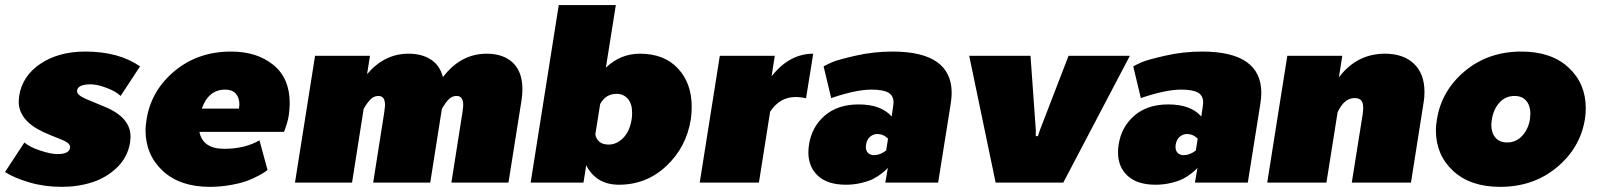

<svg xmlns="http://www.w3.org/2000/svg" viewBox="-38 -720 6304 757"><path d="M-18.3 -41.7 58.3 -158.3Q77.5 -140.8 119.6 -126.7Q161.7 -112.5 188.3 -112.5Q238.3 -112.5 238.3 -140.8Q238.3 -156.7 201.7 -170.8Q156.7 -188.3 131.7 -200Q35.8 -245 35.8 -320Q35.8 -326.7 37.5 -341.7Q50 -420.8 121.7 -468.8Q193.3 -516.7 298.3 -516.7Q430 -516.7 514.2 -458.3L437.5 -341.7Q420 -359.2 382.9 -373.3Q345.8 -387.5 320 -387.5Q265.8 -387.5 265.8 -360Q265.8 -345 302.5 -329.2Q343.3 -311.7 372.5 -300Q476.7 -258.3 476.7 -180.8Q476.7 -174.2 475 -159.2Q465.8 -100.8 423.8 -60Q381.7 -19.2 325.4 -1.2Q269.2 16.7 205.8 16.7Q138.3 16.7 79.2 -0.4Q20 -17.5 -18.3 -41.7Z M535.8 -206.7Q535.8 -225 540 -250Q558.3 -363.3 650.4 -440Q742.5 -516.7 873.3 -516.7Q975 -516.7 1039.6 -464.2Q1104.2 -411.7 1104.2 -314.2Q1104.2 -289.2 1100.8 -266.7Q1098.3 -250 1093.3 -233.3Q1088.3 -216.7 1085 -208.3L1081.7 -200H748.3Q761.7 -133.3 845.8 -133.3Q927.5 -133.3 985 -166.7L1016.7 -50Q1013.3 -47.5 1007.5 -42.9Q1001.7 -38.3 980 -26.7Q958.3 -15 934.2 -6.2Q910 2.5 870.4 9.6Q830.8 16.7 789.2 16.7Q671.7 16.7 603.8 -46.2Q535.8 -109.2 535.8 -206.7ZM757.5 -291.7H904.2Q905.8 -303.3 905.8 -308.3Q905.8 -335 891.7 -350.8Q877.5 -366.7 850 -366.7Q784.2 -366.7 757.5 -291.7Z M1125 0 1204.2 -500H1420.8L1409.2 -427.5Q1477.5 -508.3 1572.5 -508.3Q1625.8 -508.3 1661.3 -485Q1696.7 -461.7 1708.3 -415.8Q1778.3 -508.3 1880.8 -508.3Q1946.7 -508.3 1984.2 -472.5Q2021.7 -436.7 2021.7 -368.3Q2021.7 -345.8 2018.3 -325L1966.7 0H1741.7L1785 -275Q1788.3 -300 1788.3 -305.8Q1788.3 -341.7 1762.5 -341.7Q1745 -341.7 1732.1 -329.2Q1719.2 -316.7 1704.2 -290.8L1658.3 0H1433.3L1476.7 -275Q1480 -300 1480 -305.8Q1480 -341.7 1454.2 -341.7Q1436.7 -341.7 1423.8 -329.2Q1410.8 -316.7 1395.8 -290.8L1350 0Z M2054.2 0 2165 -700H2390L2350.8 -453.3Q2408.3 -508.3 2485 -508.3Q2580.8 -508.3 2635 -450Q2689.2 -391.7 2689.2 -299.2Q2689.2 -272.5 2685.8 -250Q2668.3 -140 2589.6 -65.8Q2510.8 8.3 2402.5 8.3Q2312.5 8.3 2273.3 -68.3L2262.5 0ZM2309.2 -190Q2317.5 -150 2361.7 -150Q2393.3 -150 2419.2 -176.2Q2445 -202.5 2452.5 -250Q2454.2 -259.2 2454.2 -275.8Q2454.2 -311.7 2437.1 -330.8Q2420 -350 2393.3 -350Q2350 -350 2328.3 -310Z M2720.8 0 2800 -500H3016.7L3004.2 -419.2Q3074.2 -508.3 3168.3 -508.3L3140 -332.5Q3119.2 -337.5 3099.2 -337.5Q3035.8 -337.5 2998.3 -279.2L2954.2 0Z M3376.7 -150Q3375.8 -146.7 3375.8 -140.8Q3375.8 -125 3385 -116.7Q3394.2 -108.3 3407.5 -108.3Q3432.5 -108.3 3455.8 -126.7L3463.3 -173.3Q3445 -191.7 3420.8 -191.7Q3405.8 -191.7 3392.9 -181.2Q3380 -170.8 3376.7 -150ZM3151.7 -150Q3162.5 -220 3213.8 -264.2Q3265 -308.3 3347.5 -308.3Q3435.8 -308.3 3477.5 -260.8L3483.3 -300Q3485 -311.7 3485 -315.8Q3485 -343.3 3464.2 -355Q3443.3 -366.7 3398.3 -366.7Q3336.7 -366.7 3239.2 -333.3L3209.2 -458.3Q3220.8 -465 3242.5 -474.6Q3264.2 -484.2 3335 -500.4Q3405.8 -516.7 3480.8 -516.7Q3714.2 -516.7 3714.2 -353.3Q3714.2 -335 3710 -308.3L3660.8 0H3452.5L3462.5 -58.3Q3460 -55.8 3455.8 -51.2Q3451.7 -46.7 3436.7 -35Q3421.7 -23.3 3404.6 -14.6Q3387.5 -5.8 3358.3 1.2Q3329.2 8.3 3297.5 8.3Q3225 8.3 3187.1 -26.7Q3149.2 -61.7 3149.2 -119.2Q3149.2 -133.3 3151.7 -150Z M3783.3 -500H4025L4045.8 -208.3V-183.3H4054.2L4062.5 -208.3L4175 -500H4416.7L4154.2 0H3887.5Z M4597.5 -150Q4596.7 -146.7 4596.7 -140.8Q4596.7 -125 4605.8 -116.7Q4615 -108.3 4628.3 -108.3Q4653.3 -108.3 4676.7 -126.7L4684.2 -173.3Q4665.8 -191.7 4641.7 -191.7Q4626.7 -191.7 4613.8 -181.2Q4600.8 -170.8 4597.5 -150ZM4372.5 -150Q4383.3 -220 4434.6 -264.2Q4485.8 -308.3 4568.3 -308.3Q4656.7 -308.3 4698.3 -260.8L4704.2 -300Q4705.8 -311.7 4705.8 -315.8Q4705.8 -343.3 4685 -355Q4664.2 -366.7 4619.2 -366.7Q4557.5 -366.7 4460 -333.3L4430 -458.3Q4441.7 -465 4463.3 -474.6Q4485 -484.2 4555.8 -500.4Q4626.7 -516.7 4701.7 -516.7Q4935 -516.7 4935 -353.3Q4935 -335 4930.8 -308.3L4881.7 0H4673.3L4683.3 -58.3Q4680.8 -55.8 4676.7 -51.2Q4672.5 -46.7 4657.5 -35Q4642.5 -23.3 4625.4 -14.6Q4608.3 -5.8 4579.2 1.2Q4550 8.3 4518.3 8.3Q4445.8 8.3 4407.9 -26.7Q4370 -61.7 4370 -119.2Q4370 -133.3 4372.5 -150Z M4958.3 0 5037.5 -500H5254.2L5240.8 -415Q5311.7 -508.3 5422.5 -508.3Q5495 -508.3 5536.7 -468.8Q5578.3 -429.2 5578.3 -357.5Q5578.3 -335.8 5575 -316.7L5525 0H5291.7L5334.2 -266.7Q5336.7 -282.5 5336.7 -295Q5336.7 -315.8 5328.3 -324.6Q5320 -333.3 5302.5 -333.3Q5261.7 -333.3 5235.8 -277.5L5191.7 0Z M5623.3 -206.7Q5623.3 -225 5627.5 -250Q5645.8 -363.3 5737.9 -440Q5830 -516.7 5960.8 -516.7Q6078.3 -516.7 6146.2 -453.8Q6214.2 -390.8 6214.2 -293.3Q6214.2 -270 6210.8 -250Q6192.5 -136.7 6100 -60Q6007.5 16.7 5876.7 16.7Q5759.2 16.7 5691.2 -46.2Q5623.3 -109.2 5623.3 -206.7ZM5841.7 -228.3Q5841.7 -196.7 5857.9 -177.5Q5874.2 -158.3 5904.2 -158.3Q5939.2 -158.3 5963.3 -184.2Q5987.5 -210 5994.2 -250Q5995.8 -265 5995.8 -271.7Q5995.8 -303.3 5979.6 -322.5Q5963.3 -341.7 5933.3 -341.7Q5898.3 -341.7 5874.6 -316.2Q5850.8 -290.8 5844.2 -250Q5844.2 -249.2 5842.9 -240.8Q5841.7 -232.5 5841.7 -228.3Z"/></svg>

Font: BoonTook
Style: Italic
Weight: 400
Italic angle: -9°
Designer: Sungsit Sawaiwan
Foundry: FontUni
Version: Version 3.0